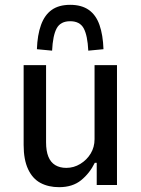

<svg xmlns="http://www.w3.org/2000/svg" viewBox="-20 -767 584 796"><path d="M225 9Q181 9 148 -8.5Q115 -26 96.5 -65.5Q78 -105 78 -166V-497H171V-177Q171 -141 180.5 -117.5Q190 -94 209 -82.5Q228 -71 255 -71Q286 -71 313 -87.5Q340 -104 356 -130.5Q372 -157 372 -190V-497H465V0H381V-92H373Q352 -49 316.5 -20Q281 9 225 9ZM196 -557 133 -563Q135 -622 150 -663.5Q165 -705 194.5 -726Q224 -747 271 -747Q318 -747 348 -726Q378 -705 392.5 -663.5Q407 -622 409 -563L346 -557Q343 -620 327 -649.5Q311 -679 271 -679Q231 -679 215 -649.5Q199 -620 196 -557Z"/></svg>

Font: Nunito Sans 7pt Condensed Medium
Style: Regular
Weight: 500
Width: 3
Designer: Vernon Adams
Foundry: Vernon Adams
Version: Version 3.101;gftools[0.9.27]